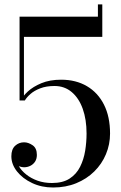

<svg xmlns="http://www.w3.org/2000/svg" viewBox="-20 -824 540 854"><path d="M216 10Q165 10 123 -9.8Q81 -29.5 55.8 -61.2Q30.5 -93 30.5 -129Q30.5 -160 47.2 -175.5Q64 -191 87 -191Q106 -191 125 -178Q144 -165 144 -135Q144 -117.5 136 -105.2Q128 -93 115 -86.5Q102 -80 87 -80Q77.5 -80 67.5 -83.5Q57.5 -87 49.5 -93.2Q41.5 -99.5 36.5 -108.8Q31.5 -118 31.5 -129H51Q51 -107.5 63 -86.2Q75 -65 96.8 -47.8Q118.5 -30.5 147.5 -20.2Q176.5 -10 211 -10Q259.5 -10 289.8 -29.8Q320 -49.5 336.2 -82Q352.5 -114.5 358.8 -153.2Q365 -192 365 -230Q365 -292.5 348 -340Q331 -387.5 299 -414.5Q267 -441.5 222.5 -441.5Q186 -441.5 159.2 -431.2Q132.5 -421 115.5 -406Q98.5 -391 90.5 -377H72.5Q80.5 -395.5 103.8 -417Q127 -438.5 164.2 -454Q201.5 -469.5 252 -469.5Q317.5 -469.5 366.5 -440.8Q415.5 -412 442.5 -358.5Q469.5 -305 469.5 -230Q469.5 -181.5 451.2 -138Q433 -94.5 399.2 -61.2Q365.5 -28 319 -9Q272.5 10 216 10ZM67 -377V-750H415.5V-804.5H435V-660H86.5V-377Z"/></svg>

Font: Bodoni Moda
Style: Regular
Weight: 400
Designer: Owen Earl
Foundry: indestructible type
Version: Version 2.005